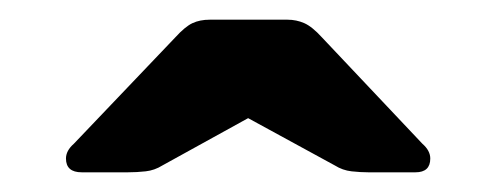

<svg xmlns="http://www.w3.org/2000/svg" viewBox="-20 -763 504 195"><path d="M63 -588Q47 -588 47 -602Q47 -610 55 -617L158 -725Q168 -736 175.5 -739.5Q183 -743 193 -743H272Q281 -743 289 -739.5Q297 -736 307 -725L409 -617Q417 -610 417 -602Q417 -588 402 -588H354Q346 -588 337 -589Q328 -590 320 -595L232 -643L145 -595Q137 -590 128 -589Q119 -588 110 -588Z"/></svg>

Font: Rubik Light
Style: Bold
Weight: 700
Version: Version 2.104